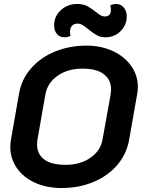

<svg xmlns="http://www.w3.org/2000/svg" viewBox="-20 -939 715 968"><path d="M32 -198Q32 -216 35 -234L76 -467Q89 -541 138 -596Q187 -651 259.5 -680Q332 -709 416 -709Q490 -709 549 -681.5Q608 -654 641.5 -606.5Q675 -559 675 -501Q675 -484 672 -467L631 -234Q618 -162 571 -107Q524 -52 451 -21.5Q378 9 290 9Q215 9 156 -18Q97 -45 64.5 -92.5Q32 -140 32 -198ZM497 -236 538 -464Q540 -480 540 -488Q540 -537 503.5 -565Q467 -593 396 -593Q322 -593 271 -557.5Q220 -522 209 -464L169 -236Q167 -227 167 -210Q167 -162 203 -135Q239 -108 310 -108Q385 -108 436 -143.5Q487 -179 497 -236ZM253 -811Q253 -857 287 -888Q321 -919 368 -919Q399 -919 419 -908.5Q439 -898 463 -879Q478 -867 487.5 -861.5Q497 -856 508 -856Q539 -856 539 -889Q539 -902 536 -912Q550 -919 566 -919Q589 -919 604 -901Q619 -883 619 -857Q619 -813 588 -782Q557 -751 511 -751Q487 -751 468 -761.5Q449 -772 426 -791Q408 -806 396 -813Q384 -820 371 -820Q353 -820 343 -809Q333 -798 333 -779Q333 -768 336 -759Q323 -751 306 -751Q281 -751 267 -767.5Q253 -784 253 -811Z"/></svg>

Font: K2D
Style: Bold Italic
Weight: 700
Italic angle: -10°
Designer: Katatrad Aksorn Co.,Ltd.
Foundry: Cadson Demak Co.,Ltd.
Version: Version 1.000; ttfautohint (v1.6)